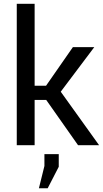

<svg xmlns="http://www.w3.org/2000/svg" viewBox="-20 -782 554 1034"><path d="M229 -243.7H166.5V0H70.3V-761.7H166.5V-320.3H228L372.6 -528.3H487.8L307.1 -288.1L513.7 0H400.4ZM296.4 116.2 236.8 231.9H189.5L219.2 111.8V47.9H296.4Z"/></svg>

Font: GeogebraSans
Style: Regular
Weight: 400
Designer: Google
Version: Version 1.100140; 2013